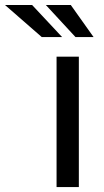

<svg xmlns="http://www.w3.org/2000/svg" viewBox="-153 -758 420 778"><path d="M166.5 -528.3V0H76.2V-528.3ZM-22.9 -737.8 98.6 -607.9H16.1L-132.8 -737.8ZM133.8 -737.8 226.1 -607.9H152.8L32.7 -737.8Z"/></svg>

Font: Roboto21382017
Style: Regular
Weight: 400
Designer: Christian Robertson
Foundry: Google
Version: Version 2.138; 2017